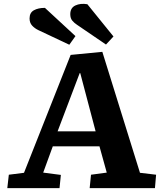

<svg xmlns="http://www.w3.org/2000/svg" viewBox="-20 -980 836 1000"><path d="M513 -710 709 -80 793 -70 787 0H447L454 -70L536 -81L498 -218H255L205 -81L297 -69L290 0H18L26 -70L105 -80L348 -694ZM280 -296H478L398 -599H395ZM381 -851Q367 -860 356.5 -872.5Q346 -885 346 -906Q346 -939 372.5 -951.5Q399 -964 435 -958L571 -790L532 -748ZM180 -823Q161 -832 147.5 -846.5Q134 -861 134 -884Q134 -914 156.5 -926.5Q179 -939 214 -939L373 -792L341 -747Z"/></svg>

Font: Literata 7pt
Style: Bold Italic
Weight: 700
Italic angle: -2°
Designer: Latin by Veronika Burian and Jose Scaglione. Greek by Irene Vlachou. Cyrillic by Vera Evstafieva
Foundry: TypeTogether
Version: Version 3.002